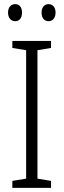

<svg xmlns="http://www.w3.org/2000/svg" viewBox="-20 -913 309 933"><path d="M19 -852C19 -826 33 -810 54 -810C74 -810 87 -825 87 -852C87 -878 74 -893 54 -893C33 -893 19 -877 19 -852ZM182 -852C182 -826 195 -810 216 -810C236 -810 250 -826 250 -852C250 -878 236 -893 216 -893C196 -893 182 -878 182 -852ZM228 0V-34L162 -45V-669L228 -680V-714H40V-680L107 -669V-45L40 -34V0Z"/></svg>

Font: Noto Sans Arabic Cond Light
Style: Regular
Weight: 300
Width: 3
Designer: Monotype Design Team, Nadine Chahine, Nizar Qandah and Khaled Hosny
Foundry: Monotype Imaging Inc.
Version: Version 2.012